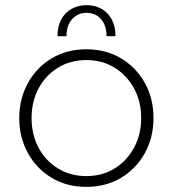

<svg xmlns="http://www.w3.org/2000/svg" viewBox="-20 -715 673 748"><path d="M317 -695Q350 -695 375.5 -680.5Q401 -666 415.5 -639Q430 -612 430 -574H395Q395 -616 373.5 -640.5Q352 -665 317 -665Q283 -665 261 -640.5Q239 -616 239 -574H204Q204 -612 218.5 -639Q233 -666 259 -680.5Q285 -695 317 -695ZM316 13Q240 13 181 -22.5Q122 -58 88.5 -119Q55 -180 55 -255Q55 -330 88.5 -391Q122 -452 181 -487.5Q240 -523 316 -523Q393 -523 452 -487.5Q511 -452 544.5 -391.5Q578 -331 578 -255Q578 -180 544.5 -119Q511 -58 452 -22.5Q393 13 316 13ZM316 -29Q379 -29 427 -59Q475 -89 502.5 -140Q530 -191 530 -255Q530 -319 502.5 -370Q475 -421 427 -451Q379 -481 316 -481Q254 -481 205.5 -451Q157 -421 130 -370Q103 -319 103 -255Q103 -191 130 -140Q157 -89 205.5 -59Q254 -29 316 -29Z"/></svg>

Font: MuseoModerno Thin ExtraLight
Style: Regular
Weight: 250
Version: Version 1.002